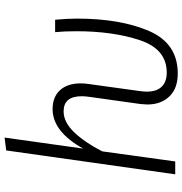

<svg xmlns="http://www.w3.org/2000/svg" viewBox="1 -784 794 836"><g transform="rotate(-90 398.0 -366.0)"><path d="M361 -122Q361 -131 363 -151L394 -372Q397 -392 397 -407Q397 -486 331 -486Q284 -486 240 -440Q196 -394 157 -318L113 0H57L161 -736L217 -743L169 -401Q243 -534 341 -534Q394 -534 423.5 -501.5Q453 -469 453 -411Q453 -395 450 -375L419 -151Q417 -133 417 -124Q417 -81 438.5 -59Q460 -37 500 -37Q602 -37 641 -154Q680 -271 680 -431Q680 -484 676 -523H730Q735 -471 735 -428Q735 -239 681 -114Q627 11 496 11Q431 11 396 -25.5Q361 -62 361 -122Z"/></g></svg>

Font: Fira Sans Condensed Light
Style: Italic
Weight: 300
Width: 3
Italic angle: -8°
Designer: Carrois Corporate & Edenspiekermann AG
Foundry: Carrois Corporate GbR & Edenspiekermann AG
Version: Version 4.203